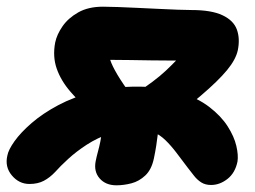

<svg xmlns="http://www.w3.org/2000/svg" viewBox="-52 -543 761 574"><path d="M579 10Q562 10 550 2.5Q538 -5 528.5 -17Q519 -29 509 -42Q491 -66 475 -87Q459 -108 442.5 -124Q426 -140 406.5 -148.5Q387 -157 362 -157Q316 -157 277.5 -144Q239 -131 207.5 -110.5Q176 -90 152 -68Q128 -46 113 -29Q97 -12 79 -2.5Q61 7 36 7Q5 7 -16.5 -18.5Q-38 -44 -30 -78Q-27 -95 -8.5 -121Q10 -147 43 -175.5Q76 -204 122 -228.5Q168 -253 227.5 -268.5Q287 -284 358 -284Q432 -284 485.5 -267Q539 -250 574 -223Q609 -196 628.5 -165.5Q648 -135 654.5 -107Q661 -79 658 -60Q651 -26 628 -8Q605 10 579 10ZM296 11Q264 11 246 -9.5Q228 -30 234 -61Q237 -76 241 -90.5Q245 -105 248 -120Q253 -147 255 -167.5Q257 -188 258 -190Q260 -216 286.5 -231Q313 -246 341 -246Q379 -246 404 -236.5Q429 -227 427 -208Q427 -206 426 -197Q425 -188 423.5 -174.5Q422 -161 420 -143.5Q418 -126 415 -107Q412 -88 408 -69Q401 -36 382.5 -18.5Q364 -1 341 5Q318 11 296 11ZM418 -152 351 -262Q410 -300 443 -331Q476 -362 496 -386L510 -362Q491 -362 462 -362Q433 -362 400.5 -362.5Q368 -363 337.5 -363.5Q307 -364 283.5 -364Q260 -364 250 -364L268 -390Q273 -378 278 -362.5Q283 -347 298.5 -320.5Q314 -294 348 -248L226 -201Q187 -236 158.5 -269Q130 -302 117.5 -338Q105 -374 113 -416Q118 -440 135 -464.5Q152 -489 182 -506Q212 -523 256 -523Q273 -523 300 -522Q327 -521 358.5 -519.5Q390 -518 421.5 -516.5Q453 -515 479 -514Q505 -513 521 -513Q580 -513 613 -497.5Q646 -482 656 -455Q666 -428 659 -393Q653 -365 626.5 -333Q600 -301 549 -257.5Q498 -214 418 -152Z"/></svg>

Font: Shantell Sans ExtraBold
Style: Italic
Weight: 800
Italic angle: -11°
Designer: Stephen Nixon, Anya Danilova, Shantell Martin
Foundry: Arrow Type
Version: Version 1.011;[c5ecc13dd]